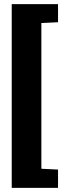

<svg xmlns="http://www.w3.org/2000/svg" viewBox="-20 -763 333 933"><path d="M37 150V-743H262V-655L181 -651V57L262 61V150Z"/></svg>

Font: Saira ExtraCondensed Black
Style: Regular
Weight: 900
Width: 2
Designer: Hector Gatti with collaboration of the Omnibus-Type team
Foundry: Omnibus-Type
Version: Version 1.101